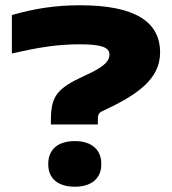

<svg xmlns="http://www.w3.org/2000/svg" viewBox="-20 -699 652 728"><path d="M163 -78V-75C163 -24 198 9 264 9C328 9 364 -24 364 -75V-78C364 -131 328 -164 264 -164C198 -164 163 -131 163 -78ZM25 -496C128 -520 200 -531 282 -531C366 -531 395 -519 395 -492C395 -461 362 -440 301 -412C196 -364 173 -334 173 -244V-227H351V-247C351 -262 354 -271 367 -277C501 -339 587 -399 587 -500C587 -617 491 -679 284 -679C190 -679 113 -667 25 -642Z"/></svg>

Font: LT Wave Black
Style: Regular
Weight: 900
Designer: Daniel Lyons
Version: Version 2.5 (Glyphs App)